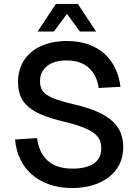

<svg xmlns="http://www.w3.org/2000/svg" viewBox="-20 -933 698 969"><path d="M344 16Q280 16 229 -2Q178 -20 141 -52Q104 -84 82.5 -129Q61 -174 56 -229L167 -236Q177 -161 221.5 -121.5Q266 -82 346 -82Q415 -82 453 -107.5Q491 -133 491 -184Q491 -207 483.5 -225.5Q476 -244 455.5 -260Q435 -276 398.5 -290.5Q362 -305 303 -319Q239 -334 195 -352Q151 -370 123.5 -393.5Q96 -417 83.5 -447.5Q71 -478 71 -520Q71 -566 88 -604Q105 -642 136.5 -669Q168 -696 214 -711Q260 -726 317 -726Q378 -726 426 -709Q474 -692 508 -661Q542 -630 562 -587.5Q582 -545 588 -495L478 -489Q470 -551 429.5 -589.5Q389 -628 315 -628Q253 -628 217.5 -599.5Q182 -571 182 -524Q182 -501 189.5 -484Q197 -467 216.5 -454Q236 -441 269.5 -429.5Q303 -418 355 -406Q424 -390 471.5 -369Q519 -348 548 -321Q577 -294 589.5 -261.5Q602 -229 602 -190Q602 -142 583 -104Q564 -66 530 -39.5Q496 -13 448.5 1.5Q401 16 344 16ZM170 -774 262 -913H373L465 -774H383L318 -863L252 -774Z"/></svg>

Font: Geist Med
Style: Regular
Weight: 400
Designer: Basement.studio, Andrés Briganti, Mateo Zaragoza
Foundry: Basement.studio, Vercel, Andrés Briganti, Guido Ferreyra, Mateo Zaragoza
Version: Version 1.401